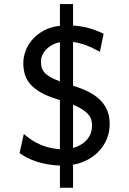

<svg xmlns="http://www.w3.org/2000/svg" viewBox="-20 -801 626 929"><path d="M178.2 -502.9Q178.2 -487.3 181.6 -474.6Q185.1 -461.9 194.8 -450.4Q204.6 -439 222.7 -428.5Q240.7 -418 270 -407.2V-596.7Q249 -592.8 232.2 -583.5Q215.3 -574.2 203.4 -561.8Q191.4 -549.3 184.8 -534.2Q178.2 -519 178.2 -502.9ZM425.3 -193.4Q425.3 -207.5 421.9 -220.5Q418.5 -233.4 408.4 -245.8Q398.4 -258.3 380.6 -270.3Q362.8 -282.2 333.5 -294.4V-85Q353 -90.3 369.6 -99.9Q386.2 -109.4 398.7 -123Q411.1 -136.7 418.2 -154.3Q425.3 -171.9 425.3 -193.4ZM463.4 -550.3Q425.3 -571.3 395 -582.5Q364.7 -593.8 333.5 -597.7V-386.2Q376.5 -373 409.4 -356.2Q442.4 -339.4 464.8 -316.9Q487.3 -294.4 499 -266.1Q510.7 -237.8 510.7 -202.1Q510.7 -162.6 497.1 -129.4Q483.4 -96.2 459.7 -70.6Q436 -44.9 403.6 -27.8Q371.1 -10.7 333.5 -3.9V107.4H270V0Q239.7 -1 211.4 -5.9Q183.1 -10.7 158.2 -18.8Q133.3 -26.9 112.1 -37.4Q90.8 -47.9 74.7 -60.5L95.2 -152.8Q136.2 -116.7 180.2 -99.1Q224.1 -81.5 270 -79.1V-316.9Q266.1 -317.9 263.7 -318.8Q210.9 -334.5 177.7 -353.5Q144.5 -372.6 125.7 -394.8Q106.9 -417 99.9 -442.4Q92.8 -467.8 92.8 -496.6Q92.8 -522.9 102.8 -552.2Q112.8 -581.5 134.5 -607.2Q156.2 -632.8 189.7 -651.9Q223.1 -670.9 270 -676.3V-781.2H333.5V-677.2Q374 -674.8 408.9 -665.3Q443.8 -655.8 481.4 -637.7Z"/></svg>

Font: Andika Cyr
Style: Regular
Weight: 400
Designer: Victor Gaultney, Annie Olsen, Julie Remington, Don Collingsworth, Eric Hays, Becca Hirsbrunner
Foundry: SIL International
Version: Version 5.000